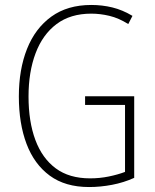

<svg xmlns="http://www.w3.org/2000/svg" viewBox="-20 -744 624 774"><path d="M323 -356H521V-27Q479 -8 432 1Q385 10 339 10Q243 10 180.5 -36Q118 -82 87 -164Q56 -246 56 -355Q56 -464 89 -547Q122 -630 187 -677Q252 -724 348 -724Q392 -724 433 -714Q474 -704 514 -680L497 -647Q459 -671 421.5 -680Q384 -689 348 -689Q264 -689 208 -647Q152 -605 123.5 -529.5Q95 -454 95 -355Q95 -254 122.5 -180Q150 -106 204.5 -65.5Q259 -25 343 -25Q382 -25 418.5 -32.5Q455 -40 484 -51V-321H323Z"/></svg>

Font: Noto Sans Khmer Condensed ExtraLight
Style: Regular
Weight: 200
Width: 3
Designer: Danh Hong and the Monotype Design Team
Foundry: Monotype Imaging Inc.
Version: Version 2.004; ttfautohint (v1.8.4.7-5d5b)